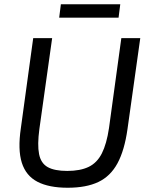

<svg xmlns="http://www.w3.org/2000/svg" viewBox="-20 -869 704 902"><path d="M639 -690 579 -263Q565 -163 532 -102Q499 -41 442 -14Q385 13 298 13Q210 13 156 -15Q102 -43 82.5 -104.5Q63 -166 78 -267L136 -690H225L165 -263Q155 -189 163.5 -145.5Q172 -102 204 -84Q236 -66 296 -66Q357 -66 396.5 -85Q436 -104 458.5 -148.5Q481 -193 492 -267L550 -690ZM545 -849 537 -786H258L266 -849Z"/></svg>

Font: Exo 2
Style: Italic
Weight: 400
Italic angle: -8°
Designer: Natanael Gama
Foundry: Natanael Gama
Version: Version 2.010